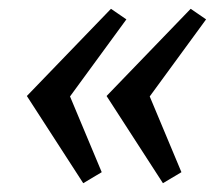

<svg xmlns="http://www.w3.org/2000/svg" viewBox="-20 -459 494 436"><path d="M41 -241 232 -439 267 -415 139 -240 211 -68 169 -43ZM222 -241 413 -439 448 -415 320 -240 392 -68 350 -43Z"/></svg>

Font: Caladea
Style: Italic
Weight: 400
Italic angle: -9°
Designer: Carolina Giovagnoli and Andres Torresi
Foundry: Carolina Giovagnoli & Andres Torresi
Version: Version 1.001